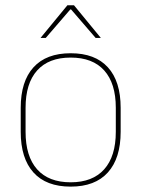

<svg xmlns="http://www.w3.org/2000/svg" viewBox="-20 -700 539 732"><path d="M249.5 11.5Q156 11.5 107.5 -42.5Q59 -96.5 59 -197.5V-289Q59 -390 107.8 -443.5Q156.5 -497 249.5 -497Q342.5 -497 391.2 -443.5Q440 -390 440 -289V-197.5Q440 -96.5 391.2 -42.5Q342.5 11.5 249.5 11.5ZM249.5 -5Q333 -5 377.2 -54.5Q421.5 -104 421.5 -197.5V-289Q421.5 -382 377.5 -431.2Q333.5 -480.5 249.5 -480.5Q165.5 -480.5 121.5 -431.2Q77.5 -382 77.5 -289V-197.5Q77.5 -104 121.5 -54.5Q165.5 -5 249.5 -5ZM237 -680H262L364 -556V-555.5H344.5L251 -664H248L154.5 -555.5H135V-556Z"/></svg>

Font: Anek Gurmukhi Thin
Style: Regular
Weight: 250
Designer: Sarang Kulkarni (Gurmukhi), Yesha Goshar (Latin)
Foundry: Ek Type
Version: Version 1.003